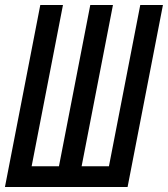

<svg xmlns="http://www.w3.org/2000/svg" viewBox="-31 -749 673 769"><path d="M-11.2 0H480L621.6 -729H530.8L405.3 -83H295.9L421.4 -729H330.6L205.1 -83H95.7L221.2 -729H130.4Z"/></svg>

Font: Hack
Style: Oblique
Weight: 400
Italic angle: -12°
Monospace: yes
Designer: Christopher Simpkins
Foundry: Christopher Simpkins
Version: Version 2.010